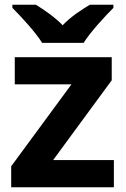

<svg xmlns="http://www.w3.org/2000/svg" viewBox="-20 -879 528 806"><path d="M157 -699H331C359 -744 420 -810 456 -846V-859H357C322 -838 277 -809 243 -773C208 -809 166 -837 131 -859H32V-846C69 -809 129 -744 157 -699ZM458 -93V-207H203L449 -542V-639H42V-525H280L27 -181V-93Z"/></svg>

Font: Noto Sans Kannada UI
Style: Bold
Weight: 700
Designer: Jelle Bosma - Monotype Design Team
Foundry: Monotype Imaging Inc.
Version: Version 2.005